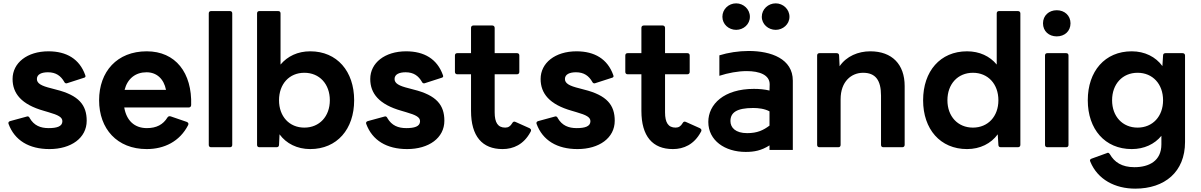

<svg xmlns="http://www.w3.org/2000/svg" viewBox="-20 -841 7160 1145"><path d="M275 48C404 48 497 -18 497 -121C497 -214 451 -273 313 -307L287 -314C225 -329 200 -344 200 -370C200 -399 230 -410 266 -410C314 -410 343 -388 363 -353C366 -347 370 -344 375 -344C377 -344 379 -344 381 -345L480 -377C486 -378 490 -382 490 -387C490 -389 489 -392 488 -394C454 -489 377 -535 269 -535C142 -535 55 -466 55 -370C55 -284 107 -218 242 -180L269 -172C328 -155 352 -142 352 -118C352 -86 317 -77 270 -77C222 -77 183 -92 157 -137C155 -143 150 -147 144 -147L140 -146L41 -119C34 -117 30 -113 30 -107C30 -105 30 -104 31 -102C67 -4 153 48 275 48Z M855 48C959 48 1052 3 1102 -95C1106 -104 1103 -110 1094 -114L998 -147C990 -149 984 -148 979 -141C953 -98 913 -77 856 -77C781 -77 734 -123 721 -200H1105C1114 -200 1119 -205 1120 -214C1126 -407 1027 -535 855 -535C678 -535 571 -414 571 -243C571 -73 678 48 855 48ZM970 -305H723C740 -372 788 -410 854 -410C914 -410 957 -371 970 -305Z M1239 37H1351C1360 37 1365 32 1365 23V-761C1365 -770 1360 -775 1351 -775H1239C1230 -775 1225 -770 1225 -761V23C1225 32 1230 37 1239 37Z M1830 48C1990 48 2092 -71 2092 -243C2092 -416 1990 -535 1830 -535C1756 -535 1695 -506 1653 -456V-761C1653 -770 1648 -775 1639 -775H1527C1518 -775 1513 -770 1513 -761V23C1513 32 1518 37 1527 37H1629C1637 37 1644 33 1644 23L1647 -40C1687 15 1752 48 1830 48ZM1644 -243C1644 -340 1705 -407 1795 -407C1885 -407 1947 -340 1947 -243C1947 -147 1885 -80 1795 -80C1705 -80 1644 -147 1644 -243Z M2408 48C2537 48 2630 -18 2630 -121C2630 -214 2584 -273 2446 -307L2420 -314C2358 -329 2333 -344 2333 -370C2333 -399 2363 -410 2399 -410C2447 -410 2476 -388 2496 -353C2499 -347 2503 -344 2508 -344C2510 -344 2512 -344 2514 -345L2613 -377C2619 -378 2623 -382 2623 -387C2623 -389 2622 -392 2621 -394C2587 -489 2510 -535 2402 -535C2275 -535 2188 -466 2188 -370C2188 -284 2240 -218 2375 -180L2402 -172C2461 -155 2485 -142 2485 -118C2485 -86 2450 -77 2403 -77C2355 -77 2316 -92 2290 -137C2288 -143 2283 -147 2277 -147L2273 -146L2174 -119C2167 -117 2163 -113 2163 -107C2163 -105 2163 -104 2164 -102C2200 -4 2286 48 2408 48Z M2977 48C3041 48 3103 21 3143 -53C3146 -57 3147 -61 3147 -64C3147 -69 3144 -73 3139 -76L3054 -114C3046 -118 3039 -115 3035 -107C3024 -88 3011 -80 2993 -80C2949 -80 2930 -110 2930 -171V-398H3063C3072 -398 3077 -404 3077 -412V-510C3077 -519 3072 -524 3063 -524H2930V-675C2930 -683 2924 -689 2916 -689H2803C2794 -689 2789 -683 2789 -675V-524H2707C2698 -524 2693 -519 2693 -510V-412C2693 -404 2698 -398 2707 -398H2789V-180C2789 -28 2856 48 2977 48Z M3424 48C3553 48 3646 -18 3646 -121C3646 -214 3600 -273 3462 -307L3436 -314C3374 -329 3349 -344 3349 -370C3349 -399 3379 -410 3415 -410C3463 -410 3492 -388 3512 -353C3515 -347 3519 -344 3524 -344C3526 -344 3528 -344 3530 -345L3629 -377C3635 -378 3639 -382 3639 -387C3639 -389 3638 -392 3637 -394C3603 -489 3526 -535 3418 -535C3291 -535 3204 -466 3204 -370C3204 -284 3256 -218 3391 -180L3418 -172C3477 -155 3501 -142 3501 -118C3501 -86 3466 -77 3419 -77C3371 -77 3332 -92 3306 -137C3304 -143 3299 -147 3293 -147L3289 -146L3190 -119C3183 -117 3179 -113 3179 -107C3179 -105 3179 -104 3180 -102C3216 -4 3302 48 3424 48Z M3993 48C4057 48 4119 21 4159 -53C4162 -57 4163 -61 4163 -64C4163 -69 4160 -73 4155 -76L4070 -114C4062 -118 4055 -115 4051 -107C4040 -88 4027 -80 4009 -80C3965 -80 3946 -110 3946 -171V-398H4079C4088 -398 4093 -404 4093 -412V-510C4093 -519 4088 -524 4079 -524H3946V-675C3946 -683 3940 -689 3932 -689H3819C3810 -689 3805 -683 3805 -675V-524H3723C3714 -524 3709 -519 3709 -510V-412C3709 -404 3714 -398 3723 -398H3805V-180C3805 -28 3872 48 3993 48Z M4569 26V53H4708V-360C4708 -490 4579 -537 4445 -537C4384 -537 4321 -527 4270 -511V-389C4322 -406 4381 -417 4433 -417C4510 -417 4570 -394 4570 -338L4569 -301C4541 -308 4508 -311 4476 -311C4297 -311 4204 -219 4204 -114C4204 -3 4303 65 4427 65C4478 65 4520 57 4569 26ZM4569 -177V-92C4533 -65 4497 -47 4436 -47C4366 -47 4336 -80 4336 -119C4336 -169 4372 -197 4472 -197C4502 -197 4539 -193 4569 -177ZM4688 -741C4688 -786 4650 -821 4606 -821C4561 -821 4523 -786 4523 -741C4523 -696 4562 -663 4606 -663C4649 -663 4688 -696 4688 -741ZM4452 -741C4452 -786 4414 -821 4370 -821C4325 -821 4288 -786 4288 -741C4288 -696 4326 -663 4370 -663C4414 -663 4452 -696 4452 -741Z M4867 37H4979C4988 37 4993 32 4993 23V-249C4993 -356 5058 -407 5127 -407C5200 -407 5234 -364 5234 -271V23C5234 32 5239 37 5248 37H5361C5369 37 5375 32 5375 23V-328C5375 -457 5300 -535 5170 -535C5098 -535 5028 -506 4987 -446L4984 -510C4984 -520 4977 -524 4969 -524H4867C4858 -524 4853 -519 4853 -510V23C4853 32 4858 37 4867 37Z M5747 48C5825 48 5890 15 5930 -40L5934 23C5934 33 5940 37 5949 37H6050C6059 37 6065 32 6065 23V-761C6065 -770 6059 -775 6050 -775H5938C5929 -775 5924 -770 5924 -761V-456C5883 -506 5821 -535 5747 -535C5587 -535 5485 -416 5485 -243C5485 -71 5587 48 5747 48ZM5630 -243C5630 -340 5692 -407 5782 -407C5872 -407 5934 -340 5934 -243C5934 -147 5872 -80 5782 -80C5692 -80 5630 -147 5630 -243Z M6282 -624C6329 -624 6364 -655 6364 -702C6364 -748 6329 -780 6282 -780C6235 -780 6200 -748 6200 -702C6200 -655 6235 -624 6282 -624ZM6212 -510V23C6212 32 6217 37 6226 37H6338C6347 37 6352 32 6352 23V-510C6352 -519 6347 -524 6338 -524H6226C6217 -524 6212 -519 6212 -510Z M6750 284C6926 284 7047 184 7047 6V-510C7047 -519 7041 -524 7032 -524H6931C6922 -524 6916 -520 6916 -510L6912 -447C6872 -502 6807 -535 6729 -535C6569 -535 6467 -416 6467 -243C6467 -71 6569 48 6729 48C6803 48 6865 19 6906 -31V20C6906 119 6832 156 6745 156C6670 156 6626 126 6599 79C6596 74 6592 70 6587 70C6585 70 6583 71 6581 72L6490 105C6484 107 6480 111 6480 116C6480 118 6481 120 6482 123C6526 230 6630 284 6750 284ZM6612 -243C6612 -340 6674 -407 6764 -407C6854 -407 6916 -340 6916 -243C6916 -147 6854 -80 6764 -80C6674 -80 6612 -147 6612 -243Z"/></svg>

Font: LINE Seed JP App_OTF Bold
Style: Regular
Weight: 700
Designer: LINE & Fontrix & Fontworks
Version: Version 1.009